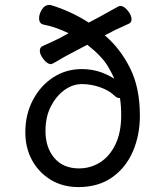

<svg xmlns="http://www.w3.org/2000/svg" viewBox="-20 -743 662 781"><path d="M386 -675 460 -716Q467 -719 468 -719Q469 -719 469 -719Q484 -719 499.5 -700Q515 -681 515 -665Q515 -652 505 -647Q485 -638 466 -629Q449 -622 433 -613L406 -599L410 -596Q470 -544 509.5 -465Q549 -386 549 -272Q549 -193 520.5 -127Q492 -61 436 -21.5Q380 18 299 18Q235 18 186 -12Q137 -42 110 -92Q83 -142 83 -205Q83 -277 113.5 -335.5Q144 -394 196 -428Q248 -462 313 -462Q358 -462 397 -447Q424 -436 445 -423Q436 -444 419 -473Q394 -515 335 -561L263 -523Q249 -516 227 -503Q202 -488 195.5 -485Q189 -482 187 -482Q173 -482 157.5 -501.5Q142 -521 142 -536Q142 -551 154 -556Q193 -573 225 -589L259 -608Q205 -634 157 -643Q139 -647 139 -669Q139 -686 150.5 -704.5Q162 -723 180 -723Q185 -723 188 -722Q270 -697 341 -651ZM466 -344Q455 -344 442 -357Q422 -376 386 -388.5Q350 -401 313 -401Q276 -401 242.5 -377Q209 -353 187 -310.5Q165 -268 165 -210Q165 -143 201 -100.5Q237 -58 301 -58Q349 -58 388 -83Q427 -108 450 -156.5Q473 -205 473 -274Q473 -313 468 -344Q467 -344 466 -344Z"/></svg>

Font: Moon Stars Kai HW
Style: Bold
Weight: 700
Designer: GuiWonder
Version: Version 1.101